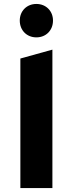

<svg xmlns="http://www.w3.org/2000/svg" viewBox="-20 -951 368 971"><path d="M164 -762C213 -762 248 -798 248 -847C248 -895 213 -931 164 -931C115 -931 80 -895 80 -847C80 -798 115 -762 164 -762ZM83 0H245V-700L83 -655Z"/></svg>

Font: Talent SemiBold
Style: Bold
Weight: 700
Designer: Mike Powis
Version: Version 1.001;hotconv 1.0.109;makeotfexe 2.5.65596